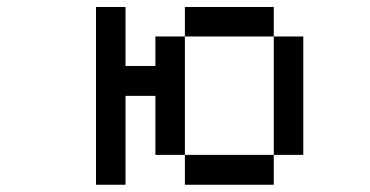

<svg xmlns="http://www.w3.org/2000/svg" viewBox="-20 -462 1040 540"><path d="M250 57.6V-442.4H333V-276.4H417V-359.4H500V-442.4H750V-359.4H833V-26.4H750V-359.4H500V-26.4H750V57.6H500V-26.4H417V-192.4H333V57.6Z"/></svg>

Font: KH Dot Kodenmachou 12
Style: Regular
Weight: 400
Designer: Original version for X68000 by Keitarou Hiraki (http://hp.vector.co.jp/authors/VA000874/) / TrueType conversion by Homem
Version: Version 1.00.20150527